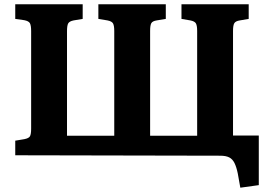

<svg xmlns="http://www.w3.org/2000/svg" viewBox="-20 -723 1256 894"><path d="M1099 151 1087 84Q1081 55 1072 36.5Q1063 18 1047.5 10Q1032 2 1005 2L51 0V-68L93 -75Q114 -79 119.5 -88.5Q125 -98 125 -124V-578Q125 -604 119.5 -614.5Q114 -625 93 -629L51 -635V-703H365V-635L323 -628Q303 -624 297.5 -614Q292 -604 292 -578V-91H512V-579Q512 -603 506.5 -613.5Q501 -624 480 -628L438 -635V-703H752V-635L710 -628Q690 -625 684.5 -615Q679 -605 679 -579V-91H898V-579Q898 -603 892.5 -613.5Q887 -624 866 -628L825 -635V-703H1138V-635L1097 -628Q1077 -625 1071 -615Q1065 -605 1065 -579V-92H1185V139Z"/></svg>

Font: Literata 18pt
Style: Bold
Weight: 700
Designer: Latin by Veronika Burian and Jose Scaglione. Greek by Irene Vlachou. Cyrillic by Vera Evstafieva.
Foundry: TypeTogether
Version: Version 3.103;gftools[0.9.29]